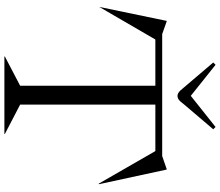

<svg xmlns="http://www.w3.org/2000/svg" viewBox="-82 -894 977 852"><g transform="rotate(90 406.0 -468.5)"><path d="M11.2 -420.9 73.2 -720.2H75.2L131.8 -700.2H672.9L731 -720.2H732.9L797.9 -419.9L795.9 -418L650.9 -669.9H444.8V-69.8L575.2 -2V0H231V-2L360.8 -69.8V-669.9H155.8ZM257.8 -926.8 268.1 -937 405.8 -827.1 543.9 -937 554.2 -926.8 441.9 -794.9Q440.9 -793.5 438.5 -790.5Q436 -787.6 435.1 -786.4Q434.1 -785.2 431.9 -782.5Q429.7 -779.8 428.5 -778.8Q427.2 -777.8 425.3 -775.9Q423.3 -773.9 421.9 -773.2Q420.4 -772.5 418.5 -771.2Q416.5 -770 414.6 -769.5Q412.6 -769 410.4 -768.6Q408.2 -768.1 405.8 -768.1Q398.9 -768.1 392.6 -772.2Q386.2 -776.4 382.1 -780.8Q377.9 -785.2 370.1 -794.9Z"/></g></svg>

Font: Messapia
Style: Regular
Weight: 400
Designer: Luca Marsano
Foundry: Collletttivo
Version: Version 1.000;FEAKit 1.0